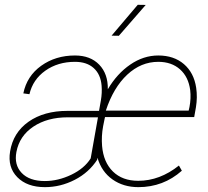

<svg xmlns="http://www.w3.org/2000/svg" viewBox="-20 -769 867 799"><path d="M555.7 9.8Q493.7 9.8 448.2 -22.2Q402.8 -54.2 385.7 -112.3L384.3 -105.5H385.3Q350.6 -51.3 291.3 -20.8Q231.9 9.8 167 9.8Q92.8 9.8 52 -31.7Q11.2 -73.2 22 -138.7Q34.7 -217.3 98.9 -262.5Q163.1 -307.6 260.7 -307.6H392.1L399.9 -351.6Q405.3 -383.3 402.8 -412.6Q398.9 -459.5 370.1 -485.6Q341.3 -511.7 292 -511.7Q220.7 -511.7 168.7 -474.9Q116.7 -438 102.5 -377L77.1 -380.4Q91.8 -452.6 151.6 -495.4Q211.4 -538.1 292 -538.1Q356 -538.1 392.8 -500Q429.7 -461.9 428.7 -397.5Q466.8 -462.4 522 -500.2Q577.1 -538.1 638.7 -538.1Q703.6 -538.1 745.4 -502.2Q787.1 -466.3 796.4 -403.8Q802.2 -364.3 795.4 -322.8L788.1 -281.7H417L415.5 -275.4L409.2 -244.1Q401.4 -202.6 404.8 -161.6Q410.6 -93.8 450 -55.2Q489.3 -16.6 555.2 -16.6Q645 -16.6 724.6 -80.1L736.8 -58.6Q659.7 9.8 555.7 9.8ZM166.5 -15.6Q221.7 -15.6 276.4 -41.7Q331.1 -67.9 357.4 -109.9L387.7 -280.8H261.7Q177.2 -280.8 119.1 -242.2Q61 -203.6 48.3 -136.7Q38.1 -83 70.3 -49.3Q102.5 -15.6 166.5 -15.6ZM638.7 -511.7Q566.9 -511.7 509.5 -458.3Q452.1 -404.8 420.4 -308.6H765.1L768.6 -324.2Q775.4 -359.9 771.5 -394Q764.2 -449.2 729 -480.5Q693.8 -511.7 638.7 -511.7ZM553.2 -749 586.4 -748.5 474.6 -620.1 444.3 -620.6Z"/></svg>

Font: Roboto Thin
Style: Italic
Weight: 250
Italic angle: -12°
Designer: Google
Version: Version 2.134; 2016